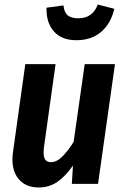

<svg xmlns="http://www.w3.org/2000/svg" viewBox="-20 -814 551 850"><path d="M35 -109Q35 -126 38 -144L92 -530H226L174 -158Q173 -151 173 -138Q173 -96 205 -96Q231 -96 256 -121Q281 -146 306 -186L355 -530H489L414 0H298L303 -81Q270 -34 234 -9Q198 16 151 16Q97 16 66 -17.5Q35 -51 35 -109ZM186 -780 261 -790Q264 -759 280 -746Q296 -733 327 -733Q390 -733 413 -794L486 -775Q471 -710 428 -673Q385 -636 318 -636Q252 -636 218 -675.5Q184 -715 186 -780Z"/></svg>

Font: Fira Sans Condensed SemiBold
Style: Italic
Weight: 600
Width: 3
Italic angle: -8°
Designer: bBox Type GmbH & Carrois Corporate GbR & Edenspiekermann AG
Foundry: bBox Type GmbH & Carrois Corporate GbR & Edenspiekermann AG
Version: Version 4.301